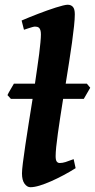

<svg xmlns="http://www.w3.org/2000/svg" viewBox="-20 -762 397 802"><path d="M330.1 -349.1H243.7Q237.3 -309.6 231.7 -272.7Q226.1 -235.8 221.7 -204.3Q217.3 -172.9 214.8 -148.4Q212.4 -124 212.4 -109.9Q212.4 -93.3 217 -87.2Q221.7 -81.1 229.5 -81.1Q240.7 -81.1 253.4 -85Q266.1 -88.9 287.6 -97.2L295.9 -59.6Q272 -44.4 245.4 -30.3Q218.8 -16.1 193.4 -4.9Q168 6.3 145.5 13.2Q123 20 106.9 20Q93.3 20 82.5 5.4Q71.8 -9.3 71.8 -38.1Q71.8 -51.3 75.7 -82.5Q79.6 -113.8 85.9 -156Q92.3 -198.2 100.1 -248.3Q107.9 -298.3 116.2 -349.1H25.4L11.2 -364.7Q12.7 -368.7 16.4 -375.2Q20 -381.8 24.2 -388.7Q28.3 -395.5 32 -402.1Q35.6 -408.7 38.1 -412.6H126Q130.9 -446.8 135.5 -478.3Q140.1 -509.8 143.6 -536.6Q147 -563.5 148.9 -584.5Q150.9 -605.5 150.9 -618.2Q150.9 -629.4 148.7 -636Q146.5 -642.6 143.1 -645.8Q139.6 -648.9 135 -649.9Q130.4 -650.9 126 -650.9Q122.1 -650.9 114.5 -648.7Q106.9 -646.5 99.1 -644L80.1 -637.7L70.3 -676.3Q84 -682.1 101.8 -689.5Q119.6 -696.8 138.7 -704.1Q157.7 -711.4 177 -718.3Q196.3 -725.1 213.1 -730.5Q230 -735.8 242.9 -739Q255.9 -742.2 262.7 -742.2Q276.4 -742.2 284.4 -733.4Q292.5 -724.6 292.5 -702.1Q292.5 -683.6 289.3 -653.1Q286.1 -622.6 280.8 -584.2Q275.4 -545.9 268.6 -502Q261.7 -458 254.4 -412.6H342.8L356.9 -395.5Z"/></svg>

Font: Gentium Book Basic
Style: Bold Italic
Weight: 700
Italic angle: -8°
Designer: J. Victor Gaultney and Annie Olsen
Foundry: SIL International
Version: Version 1.102; 2013; Maintenance release